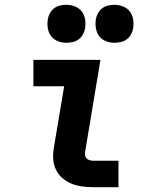

<svg xmlns="http://www.w3.org/2000/svg" viewBox="-20 -779 640 799"><path d="M369 0Q346 0 322.5 -3Q299 -6 278 -14.5Q257 -23 240 -37.5Q223 -52 213 -72.5Q203 -93 201.5 -116.5Q200 -140 204 -164L247 -420H119V-530H398L334 -146Q333 -138 334.5 -130.5Q336 -123 341.5 -118.5Q347 -114 354.5 -112Q362 -110 369 -110H473V0ZM456 -601Q437 -601 420 -608Q403 -615 392.5 -629Q382 -643 379 -661.5Q376 -680 379 -699Q381 -712 388 -724.5Q395 -737 406 -745Q417 -753 430 -756Q443 -759 456 -759Q475 -759 492.5 -752Q510 -745 520.5 -731Q531 -717 534 -698.5Q537 -680 534 -661Q532 -648 525 -635.5Q518 -623 507 -615Q496 -607 482.5 -604Q469 -601 456 -601ZM256 -601Q237 -601 220 -608Q203 -615 192.5 -629Q182 -643 179 -661.5Q176 -680 179 -699Q181 -712 188 -724.5Q195 -737 206 -745Q217 -753 230 -756Q243 -759 256 -759Q275 -759 292.5 -752Q310 -745 320.5 -731Q331 -717 334 -698.5Q337 -680 334 -661Q332 -648 325 -635.5Q318 -623 307 -615Q296 -607 282.5 -604Q269 -601 256 -601Z"/></svg>

Font: Iosevka Curly XBdEx
Style: Italic
Weight: 800
Width: 7
Italic angle: -9°
Monospace: yes
Designer: Belleve Invis
Foundry: Belleve Invis
Version: Version 11.1.0; ttfautohint (v1.8.3)